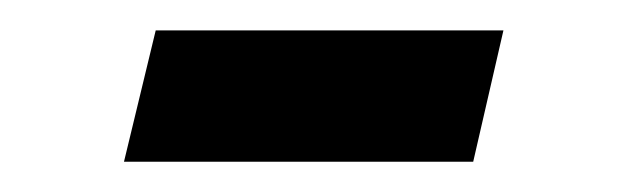

<svg xmlns="http://www.w3.org/2000/svg" viewBox="-20 -525 415 127"><path d="M62 -418 83 -504.9H313L293 -418Z"/></svg>

Font: Linux Biolinum
Style: Bold
Weight: 700
Designer: Philipp H. Poll
Foundry: Philipp H. Poll
Version: Version 1.3.2 ; ttfautohint (v0.9)